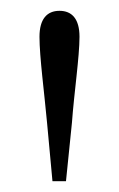

<svg xmlns="http://www.w3.org/2000/svg" viewBox="-20 -819 220 355"><path d="M90 -799C67 -799 53 -784 53 -751C53 -714 62 -647 67 -592L77 -484H102L113 -592C117 -647 127 -714 127 -751C127 -784 113 -799 90 -799Z"/></svg>

Font: Noto Serif TC ExtraLight
Style: Regular
Weight: 200
Designer: Ryoko NISHIZUKA 西塚涼子 (kana & ideographs); Frank Grießhammer (Latin, Greek & Cyrillic); Wenlong ZHANG 张文龙 (bopomofo); San
Foundry: Adobe
Version: Version 2.001;hotconv 1.1.0;makeotfexe 2.6.0